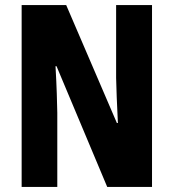

<svg xmlns="http://www.w3.org/2000/svg" viewBox="-20 -785 682 754"><path d="M577 -51V-765H436V-479C437 -431 439 -385 443 -302H439L240 -765H65V-51H205V-342C204 -387 203 -439 198 -525H202L401 -51Z"/></svg>

Font: Noto Sans Tamil UI ExtraCondensed ExtraBold
Style: Regular
Weight: 800
Width: 2
Designer: Jelle Bosma - Monotype Design Team
Foundry: Monotype Imaging Inc.
Version: Version 2.004